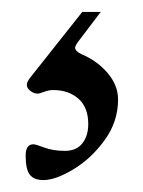

<svg xmlns="http://www.w3.org/2000/svg" viewBox="-20 -28 240 322"><path d="M23 0ZM23 233Q23 214 36 214Q40 214 54.5 219.5Q69 225 89 225Q108 225 118 212.5Q128 200 128 180Q128 152 111.5 137.5Q95 123 69 123Q62 123 54 126Q46 129 43 129Q37 129 31 124.5Q25 120 25 114Q25 110 30 103L118 -8H149L111 42Q106 49 106 52Q106 58 117 63Q143 74 160.5 94.5Q178 115 178 139Q178 176 155.5 207Q133 238 103 256Q73 274 53 274Q37 274 30 265Q23 256 23 233Z"/></svg>

Font: EB Garamond
Style: Regular
Weight: 400
Designer: Georg Duffner and Octavio Pardo
Foundry: Georg Duffner
Version: Version 1.000; ttfautohint (v1.6)